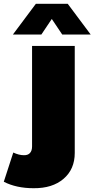

<svg xmlns="http://www.w3.org/2000/svg" viewBox="-109 -789 498 1012"><path d="M80 -769H248L369 -607H219L164 -689L109 -607H-41ZM285 17Q285 103 226 153.5Q167 204 68 203Q-23 203 -89 169L-39 15Q-9 29 16 29Q37 30 48.5 18Q60 6 60 -17V-547H285Z"/></svg>

Font: MontserratBlack
Style: Regular
Weight: 900
Designer: Julieta Ulanovsky
Foundry: Julieta Ulanovsky
Version: Version 4.000